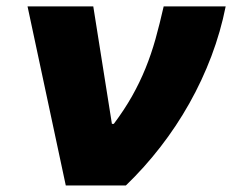

<svg xmlns="http://www.w3.org/2000/svg" viewBox="-20 -565 712 585"><path d="M63.9 -545.5H264.2L321 -187.5H326.7Q359.4 -231.2 382.6 -272.5Q405.9 -313.9 423.3 -356.7Q440.7 -399.5 453.7 -445.8Q466.6 -492.2 478.7 -545.5H667.6Q652.3 -468.4 624.1 -393.8Q595.9 -319.2 556.8 -249.8Q517.8 -180.4 468.9 -117.4Q420.1 -54.3 363.6 0H180.4Z"/></svg>

Font: Inter P Black
Style: Italic
Weight: 900
Italic angle: -9.40001°
Designer: Rasmus Andersson
Foundry: rsms
Version: Version 3.018;git-588b23468